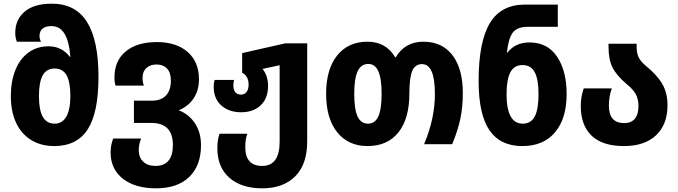

<svg xmlns="http://www.w3.org/2000/svg" viewBox="-20 -785 3692 1045"><path d="M39 -262Q39 -343 64 -404.5Q89 -466 135.5 -499.5Q182 -533 244 -533Q316 -533 360 -476H363Q356 -562 330.5 -602.5Q305 -643 260 -643Q227 -643 211 -628.5Q195 -614 195 -590Q195 -574 203 -558H72Q63 -579 63 -606Q63 -678 114 -721.5Q165 -765 262 -765Q391 -765 453.5 -665.5Q516 -566 516 -367Q516 -172 457.5 -81Q399 10 275 10Q203 10 149.5 -23Q96 -56 67.5 -117Q39 -178 39 -262ZM363 -262Q363 -338 342.5 -375Q322 -412 277 -412Q233 -412 212.5 -375Q192 -338 192 -262Q192 -186 213 -149Q234 -112 277 -112Q319 -112 341 -150.5Q363 -189 363 -262Z M582 45Q582 5 596 -31H748Q735 2 735 32Q736 73 760 95.5Q784 118 827 118Q873 118 897 89.5Q921 61 921 4Q921 -116 803 -116H709V-237H806Q857 -237 883.5 -265.5Q910 -294 910 -346Q910 -390 889 -412Q868 -434 832 -434Q798 -434 777 -415Q756 -396 756 -361Q756 -338 763 -319H609Q603 -337 603 -364Q603 -454 664 -505Q725 -556 834 -556Q940 -556 1001.5 -502Q1063 -448 1063 -353Q1063 -294 1034 -250Q1005 -206 953 -185Q1010 -162 1042 -112.5Q1074 -63 1074 5Q1074 116 1010 178Q946 240 829 240Q715 240 648.5 187.5Q582 135 582 45Z M1163 22Q1163 -26 1175 -57H1326Q1315 -29 1315 16Q1315 118 1407 118Q1502 118 1502 -14V-430L1409 -410Q1439 -372 1439 -318Q1439 -250 1399 -212Q1359 -174 1293 -174Q1226 -174 1184.5 -211Q1143 -248 1143 -313Q1143 -333 1148 -350H1254Q1250 -335 1250 -320Q1250 -296 1261 -283Q1272 -270 1292 -270Q1311 -270 1322 -284.5Q1333 -299 1333 -324Q1333 -372 1298 -389V-496L1532 -549H1652V-15Q1652 109 1587 174.5Q1522 240 1407 240Q1294 240 1228.5 182.5Q1163 125 1163 22Z M1755 -275Q1755 -408 1815 -483Q1875 -558 1980 -558Q2081 -558 2131 -473H2134Q2184 -558 2284 -558Q2387 -558 2443 -484Q2499 -410 2499 -279Q2499 -201 2485 -136.5Q2471 -72 2441 0H2288Q2347 -138 2347 -274Q2347 -436 2277 -436Q2239 -436 2223.5 -398.5Q2208 -361 2208 -275Q2208 -139 2148.5 -64.5Q2089 10 1980 10Q1876 10 1815.5 -65Q1755 -140 1755 -275ZM2057 -275Q2057 -358 2039 -397.5Q2021 -437 1985 -437Q1945 -437 1926.5 -397Q1908 -357 1908 -275Q1908 -191 1926 -151.5Q1944 -112 1983 -112Q2021 -112 2039 -151Q2057 -190 2057 -275Z M2585 -345Q2585 -556 2645.5 -658Q2706 -760 2837 -760H3016V-639H2852Q2794 -639 2770.5 -607Q2747 -575 2739 -499H2742Q2785 -554 2862 -554Q2960 -554 3012 -476.5Q3064 -399 3064 -273Q3064 -140 3001 -65Q2938 10 2823 10Q2703 10 2644 -76Q2585 -162 2585 -345ZM2911 -272Q2911 -354 2890 -392.5Q2869 -431 2824 -431Q2779 -431 2758 -392Q2737 -353 2737 -271Q2737 -193 2759 -152.5Q2781 -112 2825 -112Q2870 -112 2890.5 -151Q2911 -190 2911 -272Z M3141 -208Q3141 -258 3157 -304H3310Q3294 -261 3294 -210Q3294 -115 3377 -115Q3415 -115 3435 -138.5Q3455 -162 3455 -209Q3455 -245 3440.5 -272Q3426 -299 3391 -327Q3336 -374 3314 -417Q3292 -460 3292 -532V-547H3445V-531Q3445 -495 3456.5 -472Q3468 -449 3496 -426Q3557 -376 3585 -327.5Q3613 -279 3613 -212Q3613 -107 3550.5 -48.5Q3488 10 3376 10Q3259 10 3200 -46.5Q3141 -103 3141 -208Z"/></svg>

Font: Noto Sans Georgian Bold Narrow
Style: Regular
Weight: 700
Width: 4
Designer: Monotype Design team
Foundry: Monotype Imaging Inc.
Version: Version 1.000